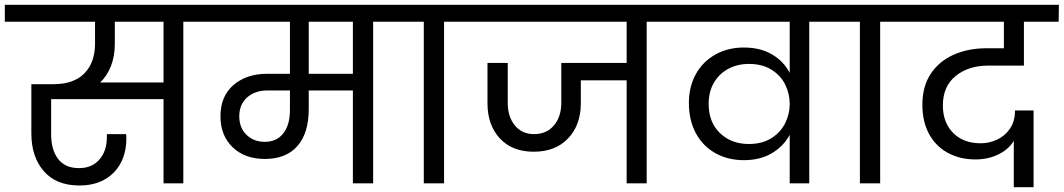

<svg xmlns="http://www.w3.org/2000/svg" viewBox="-47 -760 4410 796"><path d="M846 -670H713V0H631V-349H165V-203Q165 -139 194 -101Q223 -63 281 -63Q334 -63 365 -98.5Q396 -134 396 -192V-204H476Q477 -197 477 -188Q477 -98 424.5 -44.5Q372 9 282 9Q186 9 134.5 -50.5Q83 -110 83 -207V-411H175Q259 -411 303 -456Q347 -501 347 -579V-670H-27V-740H846ZM631 -670H429V-579Q429 -527 413 -486Q397 -445 368 -418H631Z M1631 -670H1500V0H1416V-385H1233V-308Q1233 -208 1186 -154.5Q1139 -101 1051 -101Q968 -101 917.5 -149.5Q867 -198 867 -278Q867 -361 921 -407.5Q975 -454 1060 -454H1155V-670H792V-740H1631ZM1416 -670H1233V-454H1416ZM1155 -385H1062Q1010 -385 977.5 -356Q945 -327 945 -278Q945 -230 975 -201Q1005 -172 1051 -172Q1100 -172 1127.5 -207Q1155 -242 1155 -304Z M1710 0V-670H1578V-740H1925V-670H1794V0Z M2766 -670H2634V0H2551V-427H2361V-332Q2361 -242 2308.5 -186.5Q2256 -131 2166 -131Q2076 -131 2025 -186.5Q1974 -242 1974 -332V-499H2058V-334Q2058 -276 2087.5 -240Q2117 -204 2167 -204Q2219 -204 2249.5 -240Q2280 -276 2280 -334V-499H2551V-670H1872V-740H2766Z M3440 -740V-670H3308V0H3227V-201Q3201 -153 3152.5 -124.5Q3104 -96 3037 -96Q2970 -96 2918 -125.5Q2866 -155 2837.5 -208.5Q2809 -262 2809 -333Q2809 -401 2838 -453Q2867 -505 2919 -534Q2971 -563 3037 -563Q3105 -563 3153.5 -534.5Q3202 -506 3227 -458V-670H2712V-740ZM3058 -163Q3113 -163 3151.5 -187.5Q3190 -212 3208.5 -250Q3227 -288 3227 -328V-329Q3227 -371 3208.5 -409Q3190 -447 3151.5 -471Q3113 -495 3058 -495Q3011 -495 2973 -475Q2935 -455 2913 -417.5Q2891 -380 2891 -330Q2891 -253 2938 -208Q2985 -163 3058 -163Z M3518 0V-670H3386V-740H3733V-670H3602V0Z M4050 -488Q3968 -488 3915 -445Q3862 -402 3862 -323Q3862 -252 3904.5 -209Q3947 -166 4019 -166Q4054 -166 4086.5 -181Q4119 -196 4140 -226.5Q4161 -257 4161 -302H4238V16H4156V-176Q4135 -141 4092.5 -120Q4050 -99 3997 -99Q3933 -99 3883 -126Q3833 -153 3805 -204Q3777 -255 3777 -326Q3777 -402 3812 -454.5Q3847 -507 3907.5 -533.5Q3968 -560 4043 -560H4115V-670H3680V-740H4343L4342 -670H4198V-488Z"/></svg>

Font: A Bank Premium Regular
Style: Regular
Weight: 400
Designer: Ninad Kale (Devanagari), Jonny Pinhorn (Latin), Htun Naung (Myanmar)
Foundry: Indian Type Foundry
Version: 4.004